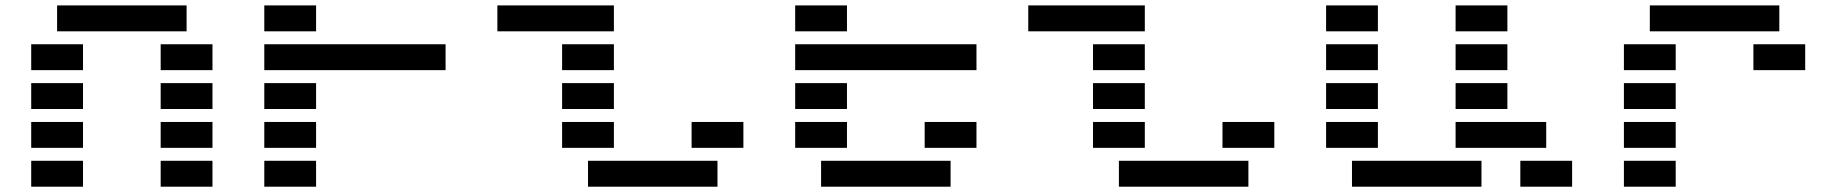

<svg xmlns="http://www.w3.org/2000/svg" viewBox="-20 -704 6925 724"><path d="M781.2 -97.7V0H585.9V-97.7ZM293 -97.7V0H97.7V-97.7ZM781.2 -244.1V-146.5H585.9V-244.1ZM293 -244.1V-146.5H97.7V-244.1ZM781.2 -390.6V-293H585.9V-390.6ZM293 -390.6V-293H97.7V-390.6ZM781.2 -537.1V-439.5H585.9V-537.1ZM293 -537.1V-439.5H97.7V-537.1ZM683.6 -683.6V-585.9H195.3V-683.6Z M976.6 -585.9V-683.6H1171.9V-585.9ZM976.6 -439.5V-537.1H1660.2V-439.5ZM976.6 -293V-390.6H1171.9V-293ZM976.6 -146.5V-244.1H1171.9V-146.5ZM976.6 0V-97.7H1171.9V0Z M2197.3 0V-97.7H2685.5V0ZM2294.9 -683.6V-585.9H1855.5V-683.6ZM2294.9 -439.5H2099.6V-537.1H2294.9ZM2294.9 -293H2099.6V-390.6H2294.9ZM2783.2 -146.5H2587.9V-244.1H2783.2ZM2294.9 -146.5H2099.6V-244.1H2294.9Z M3076.2 0V-97.7H3564.5V0ZM3173.8 -585.9H2978.5V-683.6H3173.8ZM2978.5 -439.5V-537.1H3662.1V-439.5ZM3173.8 -293H2978.5V-390.6H3173.8ZM3662.1 -146.5H3466.8V-244.1H3662.1ZM3173.8 -146.5H2978.5V-244.1H3173.8Z M4199.2 0V-97.7H4687.5V0ZM4296.9 -683.6V-585.9H3857.4V-683.6ZM4296.9 -439.5H4101.6V-537.1H4296.9ZM4296.9 -293H4101.6V-390.6H4296.9ZM4785.2 -146.5H4589.8V-244.1H4785.2ZM4296.9 -146.5H4101.6V-244.1H4296.9Z M4980.5 -585.9V-683.6H5175.8V-585.9ZM5468.8 -585.9V-683.6H5664.1V-585.9ZM4980.5 -439.5V-537.1H5175.8V-439.5ZM5468.8 -439.5V-537.1H5664.1V-439.5ZM4980.5 -293V-390.6H5175.8V-293ZM5468.8 -293V-390.6H5664.1V-293ZM4980.5 -146.5V-244.1H5175.8V-146.5ZM5810.5 -244.1V-146.5H5468.8V-244.1ZM5078.1 0V-97.7H5566.4V0ZM5712.9 0V-97.7H5908.2V0Z M6689.5 -683.6V-585.9H6201.2V-683.6ZM6298.8 -97.7V0H6103.5V-97.7ZM6298.8 -244.1V-146.5H6103.5V-244.1ZM6298.8 -390.6V-293H6103.5V-390.6ZM6787.1 -537.1V-439.5H6591.8V-537.1ZM6298.8 -537.1V-439.5H6103.5V-537.1Z"/></svg>

Font: Trigram
Style: Regular
Weight: 400
Designer: GGBotNet
Foundry: GGBotNet
Version: 1.05